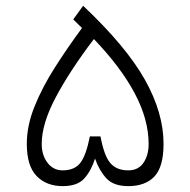

<svg xmlns="http://www.w3.org/2000/svg" viewBox="-20 -634 648 654"><path d="M263.2 -614.3Q409.7 -476.1 473.4 -362.8Q537.1 -249.5 537.1 -144Q537.1 -65.9 506.1 -33Q475.1 0 417 0Q366.7 0 342.3 -26.6Q317.9 -53.2 303.7 -93.8Q290.5 -52.2 267.1 -26.1Q243.7 0 193.8 0Q138.2 0 104.7 -34.4Q71.3 -68.8 71.3 -144Q71.3 -206.1 97.7 -271.5Q124 -336.9 167 -404.3Q210 -471.7 259.3 -538.6L229.5 -567.9ZM193.4 -53.7Q233.9 -53.7 253.7 -79.3Q273.4 -105 286.1 -169.4H322.3Q334.5 -103.5 355.7 -78.6Q377 -53.7 417 -53.7Q451.2 -53.7 468.8 -79.6Q486.3 -105.5 486.3 -143.6Q486.3 -226.6 439 -315.9Q391.6 -405.3 299.8 -501Q217.3 -392.1 169.7 -302.2Q122.1 -212.4 122.1 -143.6Q122.1 -105.5 141.8 -79.6Q161.6 -53.7 193.4 -53.7Z"/></svg>

Font: Vazir Thin WOL-UI
Style: Thin-WOL-UI
Weight: 100
Designer: Saber Rastikerdar
Foundry: Saber Rastikerdar
Version: Version 30.1.0